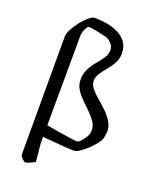

<svg xmlns="http://www.w3.org/2000/svg" viewBox="-147 -723 752 949"><g transform="rotate(20 229.0 -248.5)"><path d="M184 -643Q214 -643 246 -638Q278 -633 306.5 -619.5Q335 -606 352.5 -582.5Q370 -559 370 -523Q370 -495 357.5 -472Q345 -449 328 -429Q311 -409 298 -389.5Q285 -370 285 -349Q285 -330 300 -311Q315 -292 337.5 -273Q360 -254 382 -233Q404 -212 419 -188Q434 -164 434 -137Q434 -127 431.5 -114.5Q429 -102 427 -93Q420 -80 406 -62.5Q392 -45 374 -29Q356 -13 339.5 -2Q323 9 311 9Q284 9 238 5Q192 1 145 -3V33L154 126Q116 146 103 146Q101 146 94 140Q87 134 81.5 127Q76 120 76 117V-508Q76 -522 88 -544.5Q100 -567 117.5 -589.5Q135 -612 153.5 -627.5Q172 -643 184 -643ZM147 -533 145 -64Q176 -58 210.5 -52.5Q245 -47 272.5 -43Q300 -39 310 -39Q317 -39 329 -51.5Q341 -64 350.5 -81Q360 -98 360 -114Q360 -139 346 -159.5Q332 -180 311.5 -200Q291 -220 270.5 -240Q250 -260 236 -282.5Q222 -305 222 -332Q222 -365 235.5 -390.5Q249 -416 266.5 -436.5Q284 -457 297.5 -477Q311 -497 311 -519Q311 -539 296.5 -554.5Q282 -570 261 -575Q236 -581 207.5 -586.5Q179 -592 171 -591Q166 -591 156.5 -572.5Q147 -554 147 -533Z"/></g></svg>

Font: Grenze Gotisch Light
Style: Regular
Weight: 300
Designer: Renata Polastri
Foundry: Omnibus-Type
Version: Version 1.001